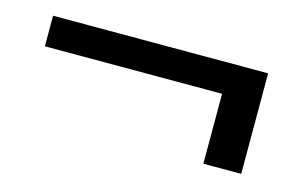

<svg xmlns="http://www.w3.org/2000/svg" viewBox="-43 -465 599 382"><g transform="rotate(15 257.0 -274.5)"><path d="M393 -315H28V-378H471V-171H393Z"/></g></svg>

Font: Taviraj ExtraBold
Style: Regular
Weight: 800
Designer: Katatrad Team
Foundry: CadsonDemak
Version: Version 1.001